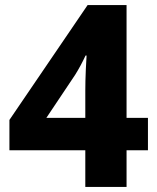

<svg xmlns="http://www.w3.org/2000/svg" viewBox="-20 -734 617 754"><path d="M477 -144V0H315V-144H17V-263L324 -714H477V-271H561V-144ZM315 -378Q315 -415 317 -460.5Q319 -506 320 -516H316Q297 -475 275 -440L162 -271H315Z"/></svg>

Font: Noto Sans UI ExtraBold
Style: Regular
Weight: 800
Designer: Monotype Design Team
Foundry: Monotype Imaging Inc.
Version: Version 1.001